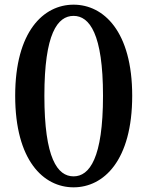

<svg xmlns="http://www.w3.org/2000/svg" viewBox="-20 -779 630 822"><path d="M295 23C424 23 546 -92 546 -369C546 -644 424 -759 295 -759C166 -759 45 -644 45 -369C45 -92 166 23 295 23ZM170 -369C170 -635 226 -711 295 -711C363 -711 421 -634 421 -369C421 -102 363 -24 295 -24C226 -24 170 -101 170 -369Z"/></svg>

Font: 寒蝉锦书宋Pro Soft
Style: Regular
Weight: 700
Designer: 寒蝉锦书宋{Warren} 思源宋体{Ryoko NISHIZUKA 西塚涼子 (kana & ideographs); Frank Grießhammer (Latin, Greek & Cyrillic); Wenlong ZHANG 
Foundry: Adobe & ChillType
Version: Version 2.000;Glyphs 3.1.1 (3135)